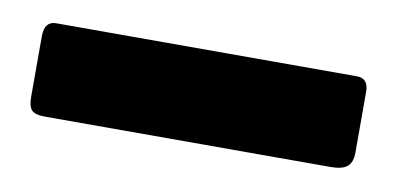

<svg xmlns="http://www.w3.org/2000/svg" viewBox="-30 -797 468 227"><g transform="rotate(10 204.5 -683.5)"><path d="M399 -650Q399 -638 393 -633Q387 -628 373 -628H30Q18 -628 14 -632.5Q10 -637 10 -648V-721Q10 -739 24 -739H385Q399 -739 399 -723Z"/></g></svg>

Font: Libre Franklin ExtraBold
Style: Regular
Weight: 800
Designer: Pablo Impallari, Rodrigo Fuenzalida
Foundry: Impallari Type
Version: Version 1.002; ttfautohint (v1.5)